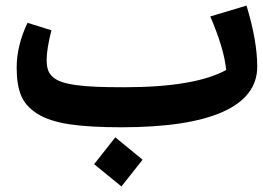

<svg xmlns="http://www.w3.org/2000/svg" viewBox="-20 -441 946 691"><path d="M867.2 -420.9Q905.8 -293.5 905.8 -201.2Q905.8 -93.8 781.5 -38.3Q657.2 17.1 416 17.1Q301.8 17.1 229.2 6.1Q156.7 -4.9 114.3 -31.7Q71.8 -58.6 55.9 -97.2Q40 -135.7 40 -196.8Q40 -277.3 79.1 -358.9L165 -332Q147.9 -263.7 147.9 -226.1Q147.9 -205.1 152.3 -190.7Q156.7 -176.3 169.2 -164.8Q181.6 -153.3 200.9 -146.5Q220.2 -139.6 252.4 -135Q284.7 -130.4 325.9 -128.7Q367.2 -127 426.8 -127Q680.2 -127 793.9 -189Q787.1 -264.6 736.8 -381.8ZM318.8 149.9 395 53.2 493.2 133.8 417 230Z"/></svg>

Font: FiraGO SemiBold
Style: Italic
Weight: 600
Italic angle: -8°
Designer: bBox Type GmbH
Foundry: bBox Type GmbH
Version: Version 1.001;PS 001.001;hotconv 1.0.88;makeotf.lib2.5.64775